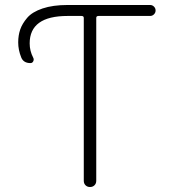

<svg xmlns="http://www.w3.org/2000/svg" viewBox="-20 -750 707 770"><path d="M102 -497Q74 -497 65 -520Q53 -550 53 -580Q53 -608 61 -631.5Q69 -655 89 -678.5Q109 -702 150.5 -716Q192 -730 251 -730H582Q591 -730 597.5 -723.5Q604 -717 604 -708Q604 -699 597.5 -692.5Q591 -686 582 -686H375Q366 -686 366 -678V-25Q366 -14 359 -7Q352 0 341 0Q330 0 323 -7Q316 -14 316 -25V-678Q316 -686 307 -686H251Q99 -686 99 -576Q99 -546 113 -519Q117 -512 113.5 -504.5Q110 -497 102 -497Z"/></svg>

Font: Rounded Mplus 1c Light
Style: Regular
Weight: 300
Version: Version 1.059.20150529